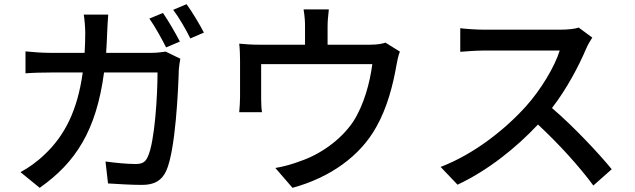

<svg xmlns="http://www.w3.org/2000/svg" viewBox="-20 -853 3040 919"><path d="M760 -791 695 -764C722 -726 755 -666 775 -626L841 -654C821 -693 785 -755 760 -791ZM873 -833 809 -806C837 -769 870 -712 891 -669L956 -697C937 -734 900 -796 873 -833ZM843 -572 773 -606C753 -603 730 -600 704 -600H488C490 -631 492 -664 493 -698C494 -722 496 -759 498 -783H381C385 -759 388 -718 388 -696C388 -662 387 -630 385 -600H224C185 -600 140 -603 102 -607V-502C140 -505 187 -506 224 -506H376C351 -325 290 -204 193 -113C158 -79 114 -48 78 -29L170 46C342 -75 441 -228 478 -506H734C734 -398 721 -172 687 -102C676 -77 660 -68 630 -68C589 -68 536 -73 485 -80L497 25C548 28 606 32 660 32C721 32 755 10 776 -36C820 -134 833 -420 836 -521C837 -534 840 -555 843 -572Z M1894 -606 1825 -649C1810 -644 1790 -639 1750 -639H1548V-725C1548 -750 1550 -772 1554 -808H1433C1439 -772 1440 -750 1440 -725V-639H1222C1185 -639 1156 -641 1125 -644C1128 -621 1129 -585 1129 -563C1129 -527 1129 -421 1129 -388C1129 -366 1127 -337 1125 -316H1234C1231 -333 1230 -362 1230 -382C1230 -412 1230 -508 1230 -546H1762C1751 -459 1722 -350 1670 -270C1610 -181 1510 -113 1418 -82C1382 -68 1336 -55 1298 -49L1380 46C1560 -3 1704 -106 1781 -245C1834 -338 1862 -451 1877 -538C1880 -557 1887 -589 1894 -606Z M2815 -673 2750 -721C2733 -715 2700 -711 2663 -711C2623 -711 2337 -711 2292 -711C2261 -711 2203 -715 2183 -718V-605C2199 -606 2253 -611 2292 -611C2330 -611 2621 -611 2659 -611C2635 -533 2568 -423 2500 -347C2401 -236 2251 -116 2089 -54L2170 31C2313 -36 2448 -143 2555 -257C2654 -165 2754 -55 2820 35L2908 -43C2846 -119 2725 -248 2622 -336C2692 -426 2751 -538 2786 -621C2793 -638 2808 -663 2815 -673Z"/></svg>

Font: Noto Sans CJK SC Medium
Style: Regular
Weight: 500
Designer: Ryoko NISHIZUKA 西塚涼子 (kana, bopomofo & ideographs); Paul D. Hunt (Latin, Greek & Cyrillic); Sandoll Communications 산돌커뮤니
Foundry: Adobe
Version: Version 2.004;hotconv 1.0.118;makeotfexe 2.5.65603